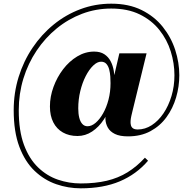

<svg xmlns="http://www.w3.org/2000/svg" viewBox="-20 -810 1050 1044"><path d="M419 214Q350.5 214 285.5 191.5Q220.5 169 168.2 119.2Q116 69.5 85.2 -12Q54.5 -93.5 54.5 -211Q54.5 -305 81.2 -391.2Q108 -477.5 156.8 -550Q205.5 -622.5 271.8 -676.5Q338 -730.5 417.5 -760.2Q497 -790 585 -790Q680 -790 749.8 -755.5Q819.5 -721 865 -664Q910.5 -607 932.8 -538.2Q955 -469.5 955 -401Q955 -339.5 937.5 -280Q920 -220.5 885.2 -172.8Q850.5 -125 798.2 -96.8Q746 -68.5 676 -68.5Q631.5 -68.5 605 -81.5Q578.5 -94.5 566.5 -115.8Q554.5 -137 553.2 -162Q552 -187 557 -210L629 -520H777L700 -204.5Q697 -192.5 694 -179Q691 -165.5 690 -152.8Q689 -140 691.8 -129.2Q694.5 -118.5 703.2 -112.2Q712 -106 729 -106Q769 -106 805 -129.2Q841 -152.5 868.8 -193.5Q896.5 -234.5 912.5 -287.8Q928.5 -341 928.5 -401Q928.5 -466 908.5 -530.2Q888.5 -594.5 846.5 -647.2Q804.5 -700 739.5 -731.8Q674.5 -763.5 584.5 -763.5Q501.5 -763.5 426.2 -735Q351 -706.5 288.2 -655.2Q225.5 -604 179 -534.5Q132.5 -465 107.2 -382.8Q82 -300.5 82 -211Q82 -99 110.2 -22.8Q138.5 53.5 186.8 100Q235 146.5 295.2 167Q355.5 187.5 419 187.5Q498.5 187.5 560.8 172.8Q623 158 673.2 127Q723.5 96 768 47.5L785 64Q722 137.5 631.8 175.8Q541.5 214 419 214ZM401.5 -70.5Q355.5 -70.5 321.8 -89.8Q288 -109 269.8 -144.8Q251.5 -180.5 251.5 -231Q251.5 -284.5 270.8 -337.2Q290 -390 323.2 -433.5Q356.5 -477 400 -503.2Q443.5 -529.5 492 -529.5Q525.5 -529.5 547.2 -515.2Q569 -501 581.5 -477.2Q594 -453.5 598.8 -424Q603.5 -394.5 603.5 -363.5Q603.5 -307.5 588 -255Q572.5 -202.5 545 -160.8Q517.5 -119 480.8 -94.8Q444 -70.5 401.5 -70.5ZM456 -123.5Q478 -123.5 500 -142.2Q522 -161 540.5 -193.5Q559 -226 570 -268.2Q581 -310.5 581 -358Q581 -374 579.8 -393.8Q578.5 -413.5 573.8 -432Q569 -450.5 558.5 -462.5Q548 -474.5 529.5 -474.5Q508.5 -474.5 486.5 -453.2Q464.5 -432 446 -396Q427.5 -360 416.5 -314.5Q405.5 -269 405.5 -220.5Q405.5 -191.5 411 -169.8Q416.5 -148 427.8 -135.8Q439 -123.5 456 -123.5Z"/></svg>

Font: Bodoni Moda 9pt
Style: Bold Italic
Weight: 700
Italic angle: -13°
Designer: Owen Earl
Foundry: indestructible type
Version: Version 2.004